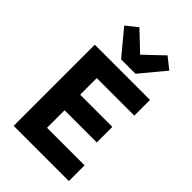

<svg xmlns="http://www.w3.org/2000/svg" viewBox="-281 -1067 1168 1168"><g transform="rotate(45 303.5 -482.5)"><path d="M77 0ZM77 0V-698H552V-563H229V-420H506V-286H229V-135H552V0ZM253 -748 121 -907 194 -965 315 -850 436 -965 509 -907 377 -748Z"/></g></svg>

Font: Aneliza ExtraBold
Style: Regular
Weight: 800
Designer: Mike Abbink, Paul van der Laan, Pieter van Rosmalen
Foundry: Bold Monday
Version: Version 3.001;September 8, 2019;FontCreator 11.5.0.2425 64-b